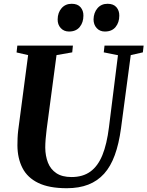

<svg xmlns="http://www.w3.org/2000/svg" viewBox="-20 -984 778 1014"><path d="M670.5 -693 619 -306Q608 -224.5 586.2 -164.8Q564.5 -105 529.8 -66.5Q495 -28 446.2 -9Q397.5 10 332.5 10Q239.5 10 182.2 -17.8Q125 -45.5 98.8 -96.5Q72.5 -147.5 72 -215.5Q72 -234 72.8 -253.8Q73.5 -273.5 76 -294.5L128.5 -693L67.5 -707L71.5 -743H365L361.5 -707.5L278.5 -693L226.5 -302Q223 -274.5 221 -249.5Q219 -224.5 219 -204Q219.5 -160.5 233.2 -125.2Q247 -90 277.5 -69.5Q308 -49 358 -49Q417.5 -49 457.2 -77.8Q497 -106.5 520.8 -164.8Q544.5 -223 555.5 -312.5L603 -692.5L528 -707.5L532 -743H738.5L734.5 -707.5ZM344.5 -817.5Q317.5 -817.5 300.8 -835.8Q284 -854 284.5 -882Q285 -917.5 305.2 -940.8Q325.5 -964 358.5 -964Q390 -964 405.5 -945.8Q421 -927.5 420.5 -901Q420.5 -865.5 401 -841.5Q381.5 -817.5 344.5 -817.5ZM534 -817.5Q507 -817.5 490.5 -835.8Q474 -854 474 -882Q475 -917.5 495 -940.8Q515 -964 548 -964Q579.5 -964 595 -945.8Q610.5 -927.5 610 -901Q610 -865.5 590.5 -841.5Q571 -817.5 534 -817.5Z"/></svg>

Font: Merriweather 72pt
Style: Bold Italic
Weight: 700
Italic angle: -7.8°
Version: Version 2.101